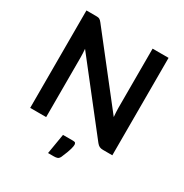

<svg xmlns="http://www.w3.org/2000/svg" viewBox="-205 -881 1180 1234"><g transform="rotate(30 385.0 -264.5)"><path d="M690 -723V0H621Q605 0 594.2 -5.2Q583.5 -10.5 573.5 -23L196 -505Q199 -472 199 -444V0H80.5V-723H151Q159.5 -723 165.8 -722.2Q172 -721.5 176.8 -719.2Q181.5 -717 186 -712.8Q190.5 -708.5 196 -701.5L575 -217.5Q573.5 -235 572.5 -252Q571.5 -269 571.5 -283.5V-723ZM425.5 45Q439.5 45 442.8 51.2Q446 57.5 446 63.5Q446 68 444.8 76Q443.5 84 440 96.8Q436.5 109.5 429.5 128Q422.5 146.5 411.5 172Q404.5 186 394.5 190Q384.5 194 368.5 194H325L350 45Z"/></g></svg>

Font: LatoLatin
Style: Bold
Weight: 700
Designer: Lukasz Dziedzic with Adam Twardoch and Botio Nikoltchev
Foundry: tyPoland Lukasz Dziedzic
Version: Version 2.015; 2015-08-06; http://www.latofonts.com/